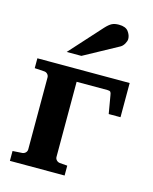

<svg xmlns="http://www.w3.org/2000/svg" viewBox="-111 -808 704 882"><g transform="rotate(15 240.5 -367.0)"><path d="M460.9 -325.2H404.8L390.1 -411.1Q388.7 -422.4 385 -426.3Q381.3 -430.2 371.1 -430.2H224.1V-73.2Q224.1 -64 230.5 -57.4Q236.8 -50.8 246.1 -49.8L282.2 -46.9V0H22V-46.9L67.9 -49.8Q77.1 -50.8 83.5 -57.4Q89.8 -64 89.8 -73.2V-415Q89.8 -423.8 83.5 -430.7Q77.1 -437.5 67.9 -438L22 -440.9V-487.8H460.9ZM402.3 -681.2Q402.3 -671.4 394.8 -658.2Q387.2 -645 376.5 -639.2L214.4 -550.8H144.5L281.2 -702.1Q298.3 -720.7 311.3 -727.3Q324.2 -733.9 344.2 -733.9Q376.5 -733.9 389.4 -716.6Q402.3 -699.2 402.3 -681.2Z"/></g></svg>

Font: Charis
Style: Bold
Weight: 700
Designer: Walt Agee, Miriam Martin, Annie Olsen, Victor Gaultney, Lorna Priest, Alan Ward, Bob Hallissy, Martin Hosken, Sharon Cor
Foundry: SIL Global
Version: Version 7.000